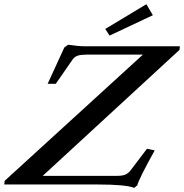

<svg xmlns="http://www.w3.org/2000/svg" viewBox="-81 -885 882 921"><path d="M444.8 -714.4 423.8 -746.1 621.1 -864.7 652.3 -812ZM563 16.1Q520.5 0 388.7 0H-60.5L-58.6 -17.6L604.5 -623H334.5Q306.6 -623 291.5 -617.9Q276.4 -612.8 266.6 -598.6L186.5 -482.9H147.5L227.5 -657.2L245.6 -670.4Q294.9 -663.1 324.2 -663.1H781.7L780.3 -646L124 -41.5H480.5Q506.3 -41.5 520.3 -47.4Q534.2 -53.2 545.9 -68.4L624 -171.4L661.1 -163.6Q585.4 -27.3 577.6 3.9Z"/></svg>

Font: Elstob 8pt Medium
Style: Italic
Weight: 500
Italic angle: -20°
Designer: Peter S. Baker
Version: Version 1.015